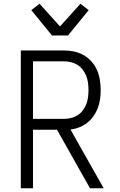

<svg xmlns="http://www.w3.org/2000/svg" viewBox="-20 -1004 640 1024"><path d="M91 0V-735H320Q347 -735 374 -729.5Q401 -724 425 -710.5Q449 -697 467.5 -676.5Q486 -656 497 -631Q508 -606 512.5 -578.5Q517 -551 517 -523Q517 -499 513.5 -474.5Q510 -450 501.5 -427.5Q493 -405 478.5 -384.5Q464 -364 445 -349Q426 -334 403 -325Q380 -316 356 -313L533 0H460L284 -312H156V0ZM156 -370H320Q339 -370 358 -374.5Q377 -379 393 -389Q409 -399 421 -414.5Q433 -430 440 -448Q447 -466 449.5 -485Q452 -504 452 -523Q452 -543 449.5 -562Q447 -581 440 -599Q433 -617 421 -632.5Q409 -648 393 -658Q377 -668 358 -672.5Q339 -677 320 -677H156ZM257 -815 147 -950 191 -984 300 -863 409 -984 453 -950 343 -815Z"/></svg>

Font: Iosevka Aile Light
Style: Regular
Weight: 300
Designer: Belleve Invis
Foundry: Belleve Invis
Version: Version 27.3.5; ttfautohint (v1.8.4)